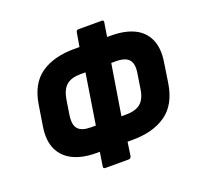

<svg xmlns="http://www.w3.org/2000/svg" viewBox="-128 -852 1042 1011"><g transform="rotate(-20 393.5 -346.5)"><path d="M277 -69Q201 -69 148.5 -94.5Q96 -120 72.5 -170.5Q49 -221 61 -297L79 -410Q96 -523 167.5 -573.5Q239 -624 355 -624H560Q637 -624 689 -599.5Q741 -575 764.5 -524Q788 -473 776 -397L759 -285Q741 -171 668.5 -120Q596 -69 481 -69ZM297 -206H495Q547 -206 575 -229Q603 -252 611 -305L624 -388Q633 -441 612.5 -464.5Q592 -488 541 -488H341Q290 -488 262.5 -465Q235 -442 226 -389L213 -306Q205 -252 225.5 -229Q246 -206 297 -206ZM296 21Q282 21 285 8L300 -88L314 -140L379 -551L381 -601L398 -701Q400 -714 412 -714H542Q555 -714 552 -701L536 -601L524 -553L457 -139L455 -87L441 8Q438 21 425 21Z"/></g></svg>

Font: Sofia Sans Semi Condensed Black
Style: Italic
Weight: 900
Italic angle: -9°
Version: Version 4.100